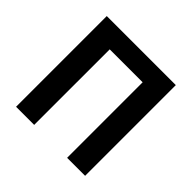

<svg xmlns="http://www.w3.org/2000/svg" viewBox="-181 -925 1109 1109"><g transform="rotate(45 373.5 -370.5)"><path d="M91 0H239V-617H508V0H655V-741H91Z"/></g></svg>

Font: Source Han Sans JP
Style: Bold
Weight: 700
Designer: Ryoko NISHIZUKA 西塚涼子 (kana, bopomofo & ideographs); Paul D. Hunt (Latin, Greek & Cyrillic); Sandoll Communications 산돌커뮤니
Foundry: Adobe
Version: Version 2.002;hotconv 1.0.116;makeotfexe 2.5.65601